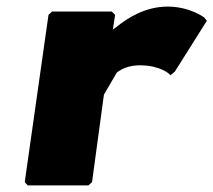

<svg xmlns="http://www.w3.org/2000/svg" viewBox="-20 -555 647 582"><path d="M324 -467 322 -465 329 -510 319 -520H138L127 -510L55 -3L64 7H248L259 -3L295 -268L334 -335C351 -348 373 -357 405 -357C466 -357 494 -330 494 -330L497 -327L510 -338L607 -492L599 -502C599 -502 556 -535 488 -535C420 -535 366 -500 334 -474Z"/></svg>

Font: Hussar Woodtype
Style: UltraObl
Weight: 900
Foundry: Cannot Into Space Fonts
Version: Version 1.07